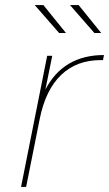

<svg xmlns="http://www.w3.org/2000/svg" viewBox="-20 -737 430 757"><path d="M390 -520 386 -500H377Q282 -500 221 -441.5Q160 -383 137 -270L83 0H63L166 -517H186L159 -384Q230 -520 390 -520ZM117 -717H151L240 -607H213ZM256 -717H290L379 -607H352Z"/></svg>

Font: Montserrat Alternates Thin
Style: Italic
Weight: 250
Italic angle: -11.3°
Designer: Julieta Ulanovsky
Foundry: Julieta Ulanovsky
Version: Version 7.200